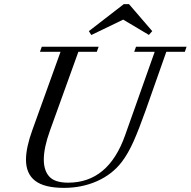

<svg xmlns="http://www.w3.org/2000/svg" viewBox="-20 -887 914 920"><path d="M709.5 -737.8 693.4 -719.7 570.3 -793 417.5 -719.2 405.8 -737.8 573.2 -867.2H598.1ZM286.6 13.2Q192.4 13.2 148.4 -20.8Q104.5 -54.7 104.5 -122.1Q104.5 -179.7 135.3 -264.6L270 -638.7H171.4L180.2 -663.1H452.6L443.8 -638.7H355.5L219.2 -260.7Q189.9 -179.2 189.9 -122.6Q189.9 -69.8 216.3 -40.8Q242.7 -11.7 306.6 -11.7Q499 -11.7 579.1 -237.8L721.2 -638.7H623L631.8 -663.1H874L865.7 -638.7H776.9L677.7 -357.4Q646 -268.1 620.1 -209.7Q594.2 -151.4 563 -110.4Q517.6 -51.3 445.1 -19Q372.6 13.2 286.6 13.2Z"/></svg>

Font: Elstob 18pt
Style: Italic
Weight: 400
Italic angle: -20°
Designer: Peter S. Baker
Version: Version 1.015